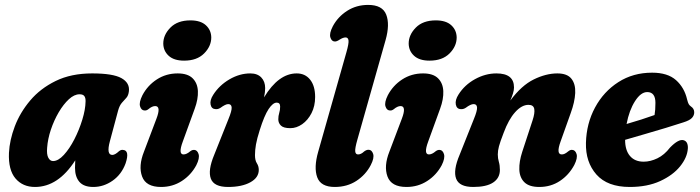

<svg xmlns="http://www.w3.org/2000/svg" viewBox="-20 -752 2853 782"><path d="M427.5 -176.5Q412.5 -121 437.5 -121Q448.5 -121 464.5 -136Q472.5 -142.5 480 -141.5Q509.5 -140.5 491.5 -86.5Q475 -41.5 438.5 -16Q402 9.5 360 9.5Q321.5 9.5 303.5 -11.2Q285.5 -32 285.5 -68.5Q285.5 -84 286.5 -99Q217 9.5 122.5 9.5Q72.5 9.5 43 -25.2Q13.5 -60 16.5 -129.5Q19 -181 40.2 -237.2Q61.5 -293.5 102.8 -342.5Q144 -391.5 206.8 -422.2Q269.5 -453 355.5 -453Q440 -453 474.5 -433.8Q509 -414.5 505 -380.5Q503 -363 494.8 -353.8Q486.5 -344.5 476.8 -333.8Q467 -323 461 -301.5ZM172 -150.5Q169.5 -123 176.8 -109.5Q184 -96 196 -96Q217 -96 240 -121Q263 -146 282.8 -184.5Q302.5 -223 315.2 -264.5Q328 -306 328.5 -339Q329 -352.5 323.8 -360.2Q318.5 -368 304 -368Q282.5 -368 260.5 -347.8Q238.5 -327.5 219.2 -294.8Q200 -262 187.2 -224Q174.5 -186 172 -150.5Z M730 -505Q688.5 -505 667 -524.8Q645.5 -544.5 645 -574.5Q645 -610 674 -639.5Q703 -669 755.5 -669Q797 -669 818.5 -649.2Q840 -629.5 840.5 -599.5Q840.5 -563.5 811.2 -534.2Q782 -505 730 -505ZM724.5 -175.5Q705 -123 727.5 -123Q740 -123 755 -136Q763 -142 771 -141.5Q783.5 -141 788.8 -124.5Q794 -108 779.5 -79Q758 -39 720.5 -14.8Q683 9.5 636 9.5Q574.5 9.5 558.8 -33Q543 -75.5 566.5 -134.5L617 -268Q637 -320 612 -320Q599.5 -320 584 -307Q576 -301 568.5 -302Q555.5 -302.5 550.5 -318.8Q545.5 -335 560 -364Q581 -404 618.8 -428.5Q656.5 -453 703.5 -453Q744.5 -453 764.5 -433.2Q784.5 -413.5 786 -381Q787.5 -348.5 773 -309Z M858.5 -307.5Q841.5 -308 837.8 -325.8Q834 -343.5 848.5 -366Q873 -404.5 914.5 -428.8Q956 -453 999.5 -453Q1028.5 -453 1044.2 -436.5Q1060 -420 1060 -393Q1060 -377.5 1055.5 -355.5Q1114.5 -453 1188.5 -453Q1223 -453 1243.2 -427.5Q1263.5 -402 1263.5 -357Q1263.5 -320 1248.8 -291.2Q1234 -262.5 1210.8 -246.2Q1187.5 -230 1162.5 -230Q1135 -230 1124.2 -240.5Q1113.5 -251 1113.5 -266Q1113.5 -280 1117.2 -291.8Q1121 -303.5 1121 -318Q1121 -334 1107 -334Q1091.5 -334 1074 -307.8Q1056.5 -281.5 1038 -222.5Q1026.5 -186.5 1022.5 -163.5Q1018.5 -140.5 1018.5 -120Q1018.5 -99 1026.2 -87Q1034 -75 1034 -60Q1034 -28.5 999.5 -9.5Q965 9.5 909 9.5Q851.5 9.5 838.8 -24.2Q826 -58 852.5 -121.5L910.5 -267Q924.5 -301 923.5 -314.5Q922.5 -328 909.5 -328Q898.5 -328 877.5 -312.5Q867.5 -306.5 858.5 -307.5Z M1550.5 -589 1435.5 -183Q1425.5 -148 1426.8 -135.5Q1428 -123 1438.5 -123Q1450.5 -123 1463 -135Q1473 -142.5 1482 -142Q1494.5 -141.5 1499.8 -125Q1505 -108.5 1490 -79.5Q1469.5 -40 1431.5 -15.2Q1393.5 9.5 1343.5 9.5Q1286.5 9.5 1272 -30Q1257.5 -69.5 1276 -134L1391 -539.5Q1401 -574.5 1399.5 -587Q1398 -599.5 1387.5 -599.5Q1377.5 -599.5 1364 -591Q1350.5 -582 1343 -583Q1330.5 -583.5 1325.5 -599.8Q1320.5 -616 1335.5 -645Q1356 -683.5 1393.8 -707.8Q1431.5 -732 1479.5 -732Q1537.5 -732 1553 -692.5Q1568.5 -653 1550.5 -589Z M1729.5 -505Q1688 -505 1666.5 -524.8Q1645 -544.5 1644.5 -574.5Q1644.5 -610 1673.5 -639.5Q1702.5 -669 1755 -669Q1796.5 -669 1818 -649.2Q1839.5 -629.5 1840 -599.5Q1840 -563.5 1810.8 -534.2Q1781.5 -505 1729.5 -505ZM1724 -175.5Q1704.5 -123 1727 -123Q1739.5 -123 1754.5 -136Q1762.5 -142 1770.5 -141.5Q1783 -141 1788.2 -124.5Q1793.5 -108 1779 -79Q1757.5 -39 1720 -14.8Q1682.5 9.5 1635.5 9.5Q1574 9.5 1558.2 -33Q1542.5 -75.5 1566 -134.5L1616.5 -268Q1636.5 -320 1611.5 -320Q1599 -320 1583.5 -307Q1575.5 -301 1568 -302Q1555 -302.5 1550 -318.8Q1545 -335 1559.5 -364Q1580.5 -404 1618.2 -428.5Q1656 -453 1703 -453Q1744 -453 1764 -433.2Q1784 -413.5 1785.5 -381Q1787 -348.5 1772.5 -309Z M1857 -307.5Q1840 -308 1836.5 -326.2Q1833 -344.5 1847.5 -367Q1872 -406 1914.5 -429.5Q1957 -453 2002 -453Q2073.5 -453 2073.5 -396Q2073.5 -384.5 2069.2 -371Q2065 -357.5 2058.5 -342.5Q2104 -404 2154 -428.5Q2204 -453 2250 -453Q2290 -453 2307.2 -431.5Q2324.5 -410 2322.8 -373.2Q2321 -336.5 2304.5 -291.5L2263.5 -176.5Q2244 -123 2268 -123Q2274 -123 2280 -125.8Q2286 -128.5 2295 -136Q2303 -142.5 2310.5 -141.5Q2323 -141 2328.2 -125Q2333.5 -109 2319 -80Q2297 -39 2260.2 -14.8Q2223.5 9.5 2176.5 9.5Q2135.5 9.5 2116 -9.5Q2096.5 -28.5 2095.2 -61Q2094 -93.5 2107 -133.5L2149 -261.5Q2159 -291.5 2156 -308.2Q2153 -325 2132.5 -325Q2105 -325 2078.2 -295.2Q2051.5 -265.5 2031.5 -211.5Q2017 -174 2012.2 -156Q2007.5 -138 2007.5 -123Q2007.5 -107 2011.8 -92.8Q2016 -78.5 2016 -60Q2016 -27 1988.8 -8.8Q1961.5 9.5 1907.5 9.5Q1850.5 9.5 1837.8 -24.2Q1825 -58 1852 -121.5L1910 -267Q1924 -301 1923 -314.5Q1922 -328 1909 -328Q1897 -328 1877 -313Q1867 -306.5 1857 -307.5Z M2781.5 -146.5Q2779 -110.5 2750 -74.5Q2721 -38.5 2668.8 -14.5Q2616.5 9.5 2545 9.5Q2454 9.5 2409.2 -41.2Q2364.5 -92 2366.5 -170Q2368.5 -249 2403.5 -314Q2438.5 -379 2498.5 -417.5Q2558.5 -456 2636 -456Q2699.5 -456 2733.5 -425.5Q2767.5 -395 2778.5 -347Q2782 -333 2785.2 -327.8Q2788.5 -322.5 2794 -318.5Q2807 -310 2807.5 -295.5Q2808 -282.5 2798.5 -272Q2789 -261.5 2763 -253.5Q2733 -243.5 2691.5 -231Q2650 -218.5 2606.2 -205.8Q2562.5 -193 2526 -182.5Q2526 -140 2545.8 -116.8Q2565.5 -93.5 2601.5 -93.5Q2629 -93.5 2657.5 -107.2Q2686 -121 2709 -151Q2743.5 -186.5 2764 -181Q2774.5 -178 2778.5 -168.5Q2782.5 -159 2781.5 -146.5ZM2616 -377Q2590 -377 2566.2 -339.8Q2542.5 -302.5 2532 -247Q2561.5 -255.5 2592 -265.2Q2622.5 -275 2646 -283.5Q2649.5 -303.5 2649.5 -333Q2649.5 -377 2616 -377Z"/></svg>

Font: Fraunces 144pt S100
Style: Bold Italic
Weight: 700
Italic angle: -16°
Version: Version 1.000; ttfautohint (v1.8.3)